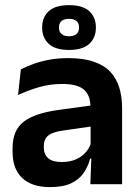

<svg xmlns="http://www.w3.org/2000/svg" viewBox="-20 -734 556 765"><path d="M340 0 344.5 -120 341 -131V-284.5L340.5 -306.5Q340.5 -354.5 314.2 -377Q288 -399.5 228.5 -399.5Q178 -399.5 133.8 -386.2Q89.5 -373 52 -355.5L63 -457.5Q85 -469 113.2 -479.2Q141.5 -489.5 176.5 -496Q211.5 -502.5 252 -502.5Q312 -502.5 353.5 -488.2Q395 -474 419.8 -447.5Q444.5 -421 455.5 -384.2Q466.5 -347.5 466.5 -303V0ZM179.5 11.5Q106.5 11.5 68.2 -25Q30 -61.5 30 -129V-143Q30 -214.5 74 -248.8Q118 -283 213.5 -296L352.5 -315L360 -232.5L232 -214Q190 -208.5 172.2 -194Q154.5 -179.5 154.5 -151.5V-146.5Q154.5 -119 171.8 -103.8Q189 -88.5 226 -88.5Q259 -88.5 282.5 -99Q306 -109.5 321.2 -126.8Q336.5 -144 343 -165.5L361 -102H339Q331 -70.5 313.2 -44.8Q295.5 -19 263.5 -3.8Q231.5 11.5 179.5 11.5ZM148 -623V-625.5Q148 -665 174 -689.2Q200 -713.5 255 -713.5Q310 -713.5 336 -689.2Q362 -665 362 -625.5V-623Q362 -584 336 -559.5Q310 -535 255 -535Q200 -535 174 -559.5Q148 -584 148 -623ZM215 -623.5Q215 -607.5 225.2 -598.5Q235.5 -589.5 255 -589.5Q274.5 -589.5 284.8 -598.5Q295 -607.5 295 -623.5V-625Q295 -641.5 284.8 -650.2Q274.5 -659 255 -659Q235.5 -659 225.2 -650.2Q215 -641.5 215 -625Z"/></svg>

Font: Anek Tamil SemiBold
Style: Regular
Weight: 600
Version: Version 1.003